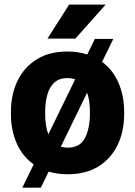

<svg xmlns="http://www.w3.org/2000/svg" viewBox="-20 -768 603 857"><path d="M28.8 -258.8V-269Q28.8 -346.2 58.1 -407Q87.4 -467.8 143.6 -502.9Q199.7 -538.1 280.8 -538.1Q328.6 -538.1 369.6 -524.9L403.3 -594.2H485.8L435.5 -491.7Q483.9 -456.1 509 -398.2Q534.2 -340.3 534.2 -269V-258.8Q534.2 -181.6 504.9 -120.8Q475.6 -60.1 419.4 -25.1Q363.3 9.8 281.7 9.8Q236.3 9.8 197.3 -2L162.1 69.8H79.6L130.4 -34.2Q80.6 -69.3 54.7 -127.9Q28.8 -186.5 28.8 -258.8ZM181.6 -269V-258.8Q181.6 -232.9 185.1 -210Q188.5 -187 195.8 -168.5L315.4 -413.6Q299.8 -419.4 280.8 -419.4Q243.7 -419.4 221.9 -398.9Q200.2 -378.4 190.9 -344.2Q181.6 -310.1 181.6 -269ZM381.3 -269Q381.3 -292.5 378.4 -314.2Q375.5 -335.9 368.7 -354L251.5 -113.3Q265.1 -108.9 281.7 -108.9Q337.4 -108.9 359.4 -152.3Q381.3 -195.8 381.3 -258.8ZM191.9 -595.7 288.6 -747.6H451.7L316.4 -595.7Z"/></svg>

Font: Vazirmatn UI ExtraBold
Style: Regular
Weight: 800
Designer: Saber Rastikerdar
Foundry: Saber Rastikerdar
Version: Version 33.003